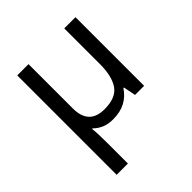

<svg xmlns="http://www.w3.org/2000/svg" viewBox="-205 -662 1035 1035"><g transform="rotate(-45 313.0 -144.0)"><path d="M449.7 -523.4H535.2V0H465.8L452.1 -70.3H447.3Q422.4 -31.7 383.5 -11Q344.7 9.8 289.6 9.8Q251 9.8 223.4 -2.4Q195.8 -14.6 176.8 -34.2H172.4Q174.8 -16.6 176 12.9Q177.2 42.5 177.2 82V234.4H91.3V-523.4H177.2V-185.5Q177.2 -61.5 295.4 -61.5Q382.8 -61.5 416.3 -110.6Q449.7 -159.7 449.7 -251Z"/></g></svg>

Font: Lunasima
Style: Regular
Weight: 400
Designer: The DocRepair Project, Monotype Design Team
Foundry: Google
Version: Version 2.009